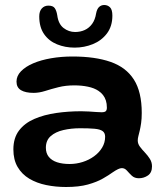

<svg xmlns="http://www.w3.org/2000/svg" viewBox="-20 -695 666 768"><path d="M244 53Q202.5 53 164.8 45.2Q127 37.5 97.2 19.8Q67.5 2 50.5 -27Q33.5 -56 33.5 -97.5Q33.5 -143 56 -172.8Q78.5 -202.5 117.2 -219.2Q156 -236 204.5 -243Q253 -250 305 -250Q320 -250 335.5 -249Q351 -248 364.2 -247Q377.5 -246 386.5 -246Q398.5 -246 403 -250.2Q407.5 -254.5 407.5 -264.5Q407.5 -280.5 403.5 -293Q399.5 -305.5 392 -315Q384.5 -324.5 374 -331.5Q357 -343 331.8 -348.2Q306.5 -353.5 277.5 -353.5Q242.5 -353.5 213.8 -346.2Q185 -339 160.8 -331.2Q136.5 -323.5 114.5 -323.5Q82 -323.5 64 -334.2Q46 -345 46 -368.5Q46 -391.5 64 -410Q82 -428.5 113 -441.8Q144 -455 184.5 -462Q225 -469 270 -469Q360.5 -469 422.2 -447.5Q484 -426 515.5 -376.8Q547 -327.5 547 -243Q547 -220 544.5 -202.8Q542 -185.5 539 -172.8Q536 -160 533.5 -150.5Q531 -141 531 -133Q531 -120 539.5 -108.5Q548 -97 559.5 -85Q571 -73 579.5 -59.5Q588 -46 588 -29.5Q588 -4.5 571.8 6.8Q555.5 18 535.5 18Q518 18 507.2 7.8Q496.5 -2.5 487.8 -12.5Q479 -22.5 467.5 -22.5Q460.5 -22.5 451.8 -18.2Q443 -14 430.5 -5.5Q415.5 5.5 391.5 19.2Q367.5 33 331.8 43Q296 53 244 53ZM258.5 -39Q285 -39 310.5 -47Q336 -55 356.2 -69.8Q376.5 -84.5 388.5 -104.5Q400.5 -124.5 400.5 -148Q400.5 -163.5 390.2 -170.8Q380 -178 358 -180Q336 -182 300.5 -182Q265 -182 233.5 -174.8Q202 -167.5 182.8 -150.5Q163.5 -133.5 163.5 -104Q163.5 -82 175.2 -67.5Q187 -53 208.2 -46Q229.5 -39 258.5 -39ZM278.5 -504.5Q240.5 -504.5 208 -517.8Q175.5 -531 156.2 -558.8Q137 -586.5 137 -629.5Q137 -650 147.2 -661.2Q157.5 -672.5 173.5 -672.5Q192 -672.5 199 -662.5Q206 -652.5 209 -634Q213.5 -599 234.2 -583Q255 -567 280.5 -567Q301.5 -567 319 -575Q336.5 -583 348.5 -599.5Q360.5 -616 364.5 -641.5Q368 -659.5 376.5 -667.2Q385 -675 397 -675Q410.5 -675 420 -665.8Q429.5 -656.5 429.5 -632.5Q429.5 -590 407.8 -561.2Q386 -532.5 351.5 -518.5Q317 -504.5 278.5 -504.5Z"/></svg>

Font: Gluten Medium
Style: Regular
Weight: 500
Designer: Tyler Finck
Foundry: Etcetera Type Company
Version: Version 1.300